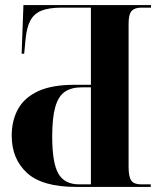

<svg xmlns="http://www.w3.org/2000/svg" viewBox="-20 -734 648 754"><path d="M279 0Q146 0 86 -55Q26 -110 26 -201Q26 -261 51 -306Q76 -351 130 -376Q184 -401 273 -401H337V-704H222Q172 -704 142.5 -692Q113 -680 98.5 -652Q84 -624 80 -576L75 -523H65L72 -714H573V-704H534Q509 -704 497 -691Q485 -678 485 -641V-78Q485 -40 495.5 -25Q506 -10 534 -10H572V0ZM291 -10H337V-391H301Q260 -391 234.5 -373.5Q209 -356 197 -313.5Q185 -271 185 -198Q185 -95 209 -52.5Q233 -10 291 -10Z"/></svg>

Font: Noto Serif Display SemiCondensed
Style: Bold
Weight: 700
Width: 4
Designer: Monotype Design Team
Foundry: Monotype Imaging Inc.
Version: Version 2.009